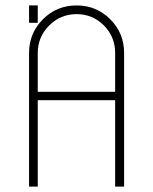

<svg xmlns="http://www.w3.org/2000/svg" viewBox="-20 -687 562 707"><path d="M386 -616Q437 -565 437 -492V0H404V-318H119V0H87V-492Q87 -565 138 -616Q189 -667 262 -667Q335 -667 386 -616ZM404 -492Q404 -551 363 -593Q321 -635 262 -635Q203 -635 161 -593Q119 -551 119 -492V-349H404ZM119 -667V-603H87V-667Z"/></svg>

Font: Zector
Style: Regular
Weight: 400
Designer: GGBot
Version: 0.72